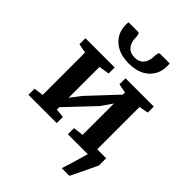

<svg xmlns="http://www.w3.org/2000/svg" viewBox="-285 -989 1329 1329"><g transform="rotate(45 379.0 -324.5)"><path d="M640 196H565Q587 131 624 0H429V-60L504 -69V-376L446 -293L254 -90V-67L320 -60V0H43V-60L113 -69V-484L45 -497V-556H331V-497L254 -484V-182L310 -256L504 -463V-484L437 -497V-556H714V-497L646 -484V-70H734V0Q680 116 640 196ZM288 -802Q288 -760 311 -731Q334 -702 380 -702Q426 -702 448 -731Q470 -760 470 -802Q470 -845 486 -845H581Q582 -839 582 -821Q582 -741 528.5 -692.5Q475 -644 379 -644Q286 -644 231 -693Q176 -742 176 -821L177 -845H272Q288 -845 288 -802Z"/></g></svg>

Font: Koeln Type Serif
Style: Bold
Weight: 700
Designer: Eben Sorkin
Foundry: Eben Sorkin
Version: Version 2.002